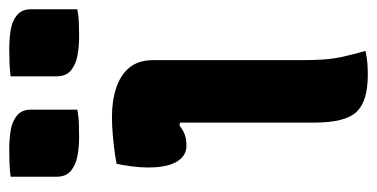

<svg xmlns="http://www.w3.org/2000/svg" viewBox="-220 -590 815 415"><g transform="rotate(-90 187.5 -382.5)"><path d="M130 -111Q130 -135 130 -163.5Q130 -192 130 -222Q130 -252 130 -282.5Q130 -313 130 -343Q130 -373 130 -401L124 -402Q120 -399 115 -396Q110 -393 105 -391Q100 -389 93.5 -388Q87 -387 80 -387Q58 -387 45.5 -408Q33 -429 33 -470Q33 -488 35.5 -506Q38 -524 41 -538Q52 -540 61.5 -541.5Q71 -543 81 -544Q91 -545 101 -546Q111 -547 121.5 -547.5Q132 -548 143 -548Q178 -548 206 -538.5Q234 -529 249.5 -509.5Q265 -490 265 -459Q265 -421 265 -379.5Q265 -338 265 -296Q265 -254 265 -213.5Q265 -173 265 -137Q265 -110 266.5 -89.5Q268 -69 272.5 -48.5Q277 -28 285 0Q271 3 259 4Q247 5 233 5Q176 5 153 -19.5Q130 -44 130 -111ZM13 -767Q27 -769 43.5 -769.5Q60 -770 72 -770Q93 -770 112.5 -767Q132 -764 145 -753.5Q158 -743 158 -723V-623Q144 -620 127.5 -619.5Q111 -619 98 -619Q78 -619 58.5 -622.5Q39 -626 26 -636.5Q13 -647 13 -668ZM230 -767Q244 -769 260.5 -769.5Q277 -770 289 -770Q310 -770 329.5 -767Q349 -764 362 -753.5Q375 -743 375 -723V-623Q361 -620 344.5 -619.5Q328 -619 315 -619Q295 -619 275.5 -622.5Q256 -626 243 -636.5Q230 -647 230 -668Z"/></g></svg>

Font: Recursive Casual
Style: Bold
Weight: 700
Version: Version 1.085